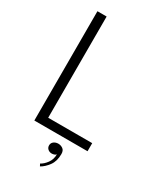

<svg xmlns="http://www.w3.org/2000/svg" viewBox="-233 -822 950 1122"><g transform="rotate(30 241.5 -261.0)"><path d="M76 0V-737.5H138V-54.5H435V0ZM260.5 116.5Q244.5 116.5 233.8 107Q223 97.5 223 82.5Q223 66 235.8 56.5Q248.5 47 266 47Q282.5 47 296.8 57Q311 67 311 91Q311 139.5 288 170.5Q265 201.5 238.5 216L230.5 201Q251.5 190.5 270.2 165.2Q289 140 289 104.5Q287 109.5 278.2 113Q269.5 116.5 260.5 116.5Z"/></g></svg>

Font: Epilogue Light
Style: Regular
Weight: 300
Designer: Tyler Finck
Foundry: Etcetera Type Co
Version: Version 2.111; ttfautohint (v1.8.3)